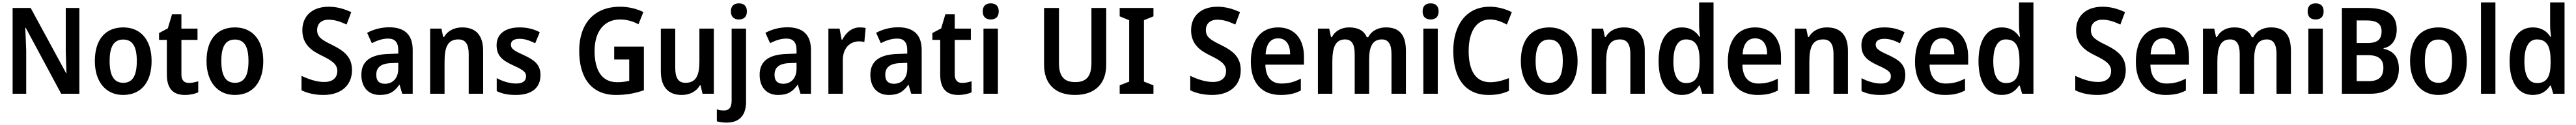

<svg xmlns="http://www.w3.org/2000/svg" viewBox="-20 -780 21427 1040"><path d="M640 0V-714H527V-355C528 -296 531 -234 533 -171H530L235 -714H85V0H198V-360C196 -421 193 -483 190 -549H194L489 0Z M1241 -272C1241 -453 1146 -552 1006 -552C854 -552 769 -448 769 -272C769 -99 861 10 1004 10C1157 10 1241 -100 1241 -272ZM892 -272C892 -391 926 -451 1005 -451C1084 -451 1118 -391 1118 -272C1118 -153 1084 -91 1006 -91C926 -91 892 -154 892 -272Z M1551 -90C1511 -90 1489 -113 1489 -161V-448H1623V-542H1489V-661H1411L1376 -544L1303 -505V-448H1368V-160C1368 -34 1428 10 1518 10C1561 10 1602 1 1629 -12V-104C1604 -96 1577 -90 1551 -90Z M2170 -272C2170 -453 2075 -552 1935 -552C1783 -552 1698 -448 1698 -272C1698 -99 1790 10 1933 10C2086 10 2170 -100 2170 -272ZM1821 -272C1821 -391 1855 -451 1934 -451C2013 -451 2047 -391 2047 -272C2047 -153 2013 -91 1935 -91C1855 -91 1821 -154 1821 -272Z M2908 -196C2908 -302 2849 -354 2743 -406C2655 -449 2618 -472 2618 -531C2618 -581 2652 -616 2713 -616C2762 -616 2807 -602 2863 -576L2902 -679C2839 -708 2780 -724 2714 -724C2579 -724 2495 -648 2495 -528C2495 -406 2579 -355 2655 -318C2740 -276 2786 -247 2786 -189C2786 -136 2751 -98 2676 -98C2612 -98 2545 -122 2488 -149V-29C2539 -3 2605 10 2671 10C2816 10 2908 -69 2908 -196Z M3217 -553C3150 -553 3085 -535 3034 -507L3073 -421C3119 -444 3163 -459 3209 -459C3264 -459 3293 -429 3293 -363V-334L3209 -331C3061 -326 2986 -270 2986 -158C2986 -53 3045 10 3139 10C3219 10 3260 -16 3301 -74H3304L3326 0H3413V-364C3413 -491 3346 -553 3217 -553ZM3236 -255 3293 -257V-209C3293 -128 3246 -83 3182 -83C3138 -83 3110 -104 3110 -157C3110 -216 3144 -252 3236 -255Z M3825 -552C3763 -552 3705 -527 3674 -472H3667L3652 -542H3558V0H3678V-267C3678 -391 3706 -452 3793 -452C3853 -452 3879 -411 3879 -330V0H3999V-357C3999 -491 3934 -552 3825 -552Z M4476 -156C4476 -246 4420 -283 4336 -322C4249 -361 4230 -377 4230 -409C4230 -440 4255 -457 4302 -457C4349 -457 4389 -441 4432 -420L4470 -512C4416 -540 4363 -552 4303 -552C4186 -552 4111 -500 4111 -404C4111 -316 4158 -278 4249 -236C4342 -195 4356 -176 4356 -145C4356 -108 4330 -85 4272 -85C4219 -85 4157 -105 4112 -130V-22C4157 0 4204 10 4271 10C4401 10 4476 -47 4476 -156Z M5089 -392V-285H5214V-108C5186 -101 5158 -96 5114 -96C4980 -96 4926 -204 4926 -356C4926 -521 5008 -618 5138 -618C5194 -618 5248 -602 5291 -578L5332 -680C5277 -707 5209 -724 5138 -724C4919 -724 4798 -580 4798 -358C4798 -129 4902 10 5104 10C5194 10 5264 -4 5336 -29V-392Z M5918 -542H5798V-271C5798 -154 5771 -91 5682 -91C5623 -91 5597 -132 5597 -215V-542H5477V-189C5477 -56 5539 10 5651 10C5714 10 5771 -16 5802 -70H5808L5824 0H5918Z M6060 -685C6060 -638 6088 -618 6127 -618C6165 -618 6193 -638 6193 -685C6193 -732 6166 -752 6127 -752C6087 -752 6060 -733 6060 -685ZM6024 240C6136 240 6186 174 6186 67V-542H6066V58C6066 119 6041 139 6002 139C5980 139 5963 136 5943 130V229C5964 236 5994 240 6024 240Z M6530 -553C6463 -553 6398 -535 6347 -507L6386 -421C6432 -444 6476 -459 6522 -459C6577 -459 6606 -429 6606 -363V-334L6522 -331C6374 -326 6299 -270 6299 -158C6299 -53 6358 10 6452 10C6532 10 6573 -16 6614 -74H6617L6639 0H6726V-364C6726 -491 6659 -553 6530 -553ZM6549 -255 6606 -257V-209C6606 -128 6559 -83 6495 -83C6451 -83 6423 -104 6423 -157C6423 -216 6457 -252 6549 -255Z M7131 -552C7065 -552 7015 -506 6987 -450H6981L6964 -542H6871V0H6991V-280C6991 -381 7051 -436 7127 -436C7139 -436 7159 -434 7170 -430L7181 -547C7166 -551 7146 -552 7131 -552Z M7451 -553C7384 -553 7319 -535 7268 -507L7307 -421C7353 -444 7397 -459 7443 -459C7498 -459 7527 -429 7527 -363V-334L7443 -331C7295 -326 7220 -270 7220 -158C7220 -53 7279 10 7373 10C7453 10 7494 -16 7535 -74H7538L7560 0H7647V-364C7647 -491 7580 -553 7451 -553ZM7470 -255 7527 -257V-209C7527 -128 7480 -83 7416 -83C7372 -83 7344 -104 7344 -157C7344 -216 7378 -252 7470 -255Z M7984 -90C7944 -90 7922 -113 7922 -161V-448H8056V-542H7922V-661H7844L7809 -544L7736 -505V-448H7801V-160C7801 -34 7861 10 7951 10C7994 10 8035 1 8062 -12V-104C8037 -96 8010 -90 7984 -90Z M8222 -752C8182 -752 8155 -733 8155 -685C8155 -638 8182 -618 8222 -618C8260 -618 8288 -638 8288 -685C8288 -732 8261 -752 8222 -752ZM8281 -542H8161V0H8281Z M9182 -240V-714H9059V-255C9059 -147 9018 -97 8925 -97C8835 -97 8789 -141 8789 -254V-714H8665V-241C8665 -85 8755 10 8922 10C9096 10 9182 -91 9182 -240Z M9575 0V-70L9496 -101V-612L9575 -644V-714H9294V-644L9373 -612V-101L9294 -70V0Z M10301 -196C10301 -302 10242 -354 10136 -406C10048 -449 10011 -472 10011 -531C10011 -581 10045 -616 10106 -616C10155 -616 10200 -602 10256 -576L10295 -679C10232 -708 10173 -724 10107 -724C9972 -724 9888 -648 9888 -528C9888 -406 9972 -355 10048 -318C10133 -276 10179 -247 10179 -189C10179 -136 10144 -98 10069 -98C10005 -98 9938 -122 9881 -149V-29C9932 -3 9998 10 10064 10C10209 10 10301 -69 10301 -196Z M10612 -552C10472 -552 10385 -452 10385 -267C10385 -89 10477 10 10632 10C10702 10 10751 -1 10801 -27V-126C10747 -98 10700 -85 10639 -85C10555 -85 10508 -140 10506 -242H10827V-308C10827 -458 10747 -552 10612 -552ZM10612 -461C10680 -461 10712 -406 10712 -328H10508C10513 -418 10552 -461 10612 -461Z M11509 -552C11447 -552 11391 -527 11361 -470H11350C11327 -524 11278 -552 11204 -552C11145 -552 11089 -528 11059 -471H11052L11037 -542H10943V0H11063V-266C11063 -385 11088 -452 11169 -452C11224 -452 11249 -412 11249 -330V0H11369V-283C11369 -393 11398 -452 11475 -452C11530 -452 11555 -411 11555 -330V0H11675V-356C11675 -492 11620 -552 11509 -552Z M11881 -752C11841 -752 11814 -733 11814 -685C11814 -638 11841 -618 11881 -618C11919 -618 11947 -638 11947 -685C11947 -732 11920 -752 11881 -752ZM11940 -542H11820V0H11940Z M12375 -618C12423 -618 12471 -599 12515 -576L12556 -679C12500 -707 12437 -724 12372 -724C12176 -724 12069 -570 12069 -357C12069 -131 12167 10 12362 10C12429 10 12480 0 12532 -24V-130C12477 -109 12428 -96 12376 -96C12255 -96 12197 -192 12197 -356C12197 -512 12258 -618 12375 -618Z M13103 -272C13103 -453 13008 -552 12868 -552C12716 -552 12631 -448 12631 -272C12631 -99 12723 10 12866 10C13019 10 13103 -100 13103 -272ZM12754 -272C12754 -391 12788 -451 12867 -451C12946 -451 12980 -391 12980 -272C12980 -153 12946 -91 12868 -91C12788 -91 12754 -154 12754 -272Z M13488 -552C13426 -552 13368 -527 13337 -472H13330L13315 -542H13221V0H13341V-267C13341 -391 13369 -452 13456 -452C13516 -452 13542 -411 13542 -330V0H13662V-357C13662 -491 13597 -552 13488 -552Z M13970 10C14040 10 14083 -21 14114 -68H14120L14140 0H14234V-760H14114V-566C14114 -535 14119 -498 14122 -473H14117C14087 -521 14039 -552 13970 -552C13853 -552 13777 -454 13777 -271C13777 -88 13852 10 13970 10ZM14005 -89C13936 -89 13900 -151 13900 -270C13900 -386 13936 -452 14004 -452C14089 -452 14118 -392 14118 -274V-253C14117 -142 14086 -89 14005 -89Z M14580 -552C14440 -552 14353 -452 14353 -267C14353 -89 14445 10 14600 10C14670 10 14719 -1 14769 -27V-126C14715 -98 14668 -85 14607 -85C14523 -85 14476 -140 14474 -242H14795V-308C14795 -458 14715 -552 14580 -552ZM14580 -461C14648 -461 14680 -406 14680 -328H14476C14481 -418 14520 -461 14580 -461Z M15178 -552C15116 -552 15058 -527 15027 -472H15020L15005 -542H14911V0H15031V-267C15031 -391 15059 -452 15146 -452C15206 -452 15232 -411 15232 -330V0H15352V-357C15352 -491 15287 -552 15178 -552Z M15829 -156C15829 -246 15773 -283 15689 -322C15602 -361 15583 -377 15583 -409C15583 -440 15608 -457 15655 -457C15702 -457 15742 -441 15785 -420L15823 -512C15769 -540 15716 -552 15656 -552C15539 -552 15464 -500 15464 -404C15464 -316 15511 -278 15602 -236C15695 -195 15709 -176 15709 -145C15709 -108 15683 -85 15625 -85C15572 -85 15510 -105 15465 -130V-22C15510 0 15557 10 15624 10C15754 10 15829 -47 15829 -156Z M16137 -552C15997 -552 15910 -452 15910 -267C15910 -89 16002 10 16157 10C16227 10 16276 -1 16326 -27V-126C16272 -98 16225 -85 16164 -85C16080 -85 16033 -140 16031 -242H16352V-308C16352 -458 16272 -552 16137 -552ZM16137 -461C16205 -461 16237 -406 16237 -328H16033C16038 -418 16077 -461 16137 -461Z M16631 10C16701 10 16744 -21 16775 -68H16781L16801 0H16895V-760H16775V-566C16775 -535 16780 -498 16783 -473H16778C16748 -521 16700 -552 16631 -552C16514 -552 16438 -454 16438 -271C16438 -88 16513 10 16631 10ZM16666 -89C16597 -89 16561 -151 16561 -270C16561 -386 16597 -452 16665 -452C16750 -452 16779 -392 16779 -274V-253C16778 -142 16747 -89 16666 -89Z M17663 -196C17663 -302 17604 -354 17498 -406C17410 -449 17373 -472 17373 -531C17373 -581 17407 -616 17468 -616C17517 -616 17562 -602 17618 -576L17657 -679C17594 -708 17535 -724 17469 -724C17334 -724 17250 -648 17250 -528C17250 -406 17334 -355 17410 -318C17495 -276 17541 -247 17541 -189C17541 -136 17506 -98 17431 -98C17367 -98 17300 -122 17243 -149V-29C17294 -3 17360 10 17426 10C17571 10 17663 -69 17663 -196Z M17974 -552C17834 -552 17747 -452 17747 -267C17747 -89 17839 10 17994 10C18064 10 18113 -1 18163 -27V-126C18109 -98 18062 -85 18001 -85C17917 -85 17870 -140 17868 -242H18189V-308C18189 -458 18109 -552 17974 -552ZM17974 -461C18042 -461 18074 -406 18074 -328H17870C17875 -418 17914 -461 17974 -461Z M18871 -552C18809 -552 18753 -527 18723 -470H18712C18689 -524 18640 -552 18566 -552C18507 -552 18451 -528 18421 -471H18414L18399 -542H18305V0H18425V-266C18425 -385 18450 -452 18531 -452C18586 -452 18611 -412 18611 -330V0H18731V-283C18731 -393 18760 -452 18837 -452C18892 -452 18917 -411 18917 -330V0H19037V-356C19037 -492 18982 -552 18871 -552Z M19243 -752C19203 -752 19176 -733 19176 -685C19176 -638 19203 -618 19243 -618C19281 -618 19309 -638 19309 -685C19309 -732 19282 -752 19243 -752ZM19302 -542H19182V0H19302Z M19660 -714H19461V0H19699C19846 0 19935 -77 19935 -206C19935 -310 19886 -357 19808 -374V-379C19880 -393 19917 -454 19917 -536C19917 -666 19827 -714 19660 -714ZM19673 -422H19584V-610H19665C19751 -610 19791 -583 19791 -520C19791 -454 19760 -422 19673 -422ZM19584 -321H19678C19771 -321 19806 -282 19806 -217C19806 -146 19773 -105 19684 -105H19584Z M20500 -272C20500 -453 20405 -552 20265 -552C20113 -552 20028 -448 20028 -272C20028 -99 20120 10 20263 10C20416 10 20500 -100 20500 -272ZM20151 -272C20151 -391 20185 -451 20264 -451C20343 -451 20377 -391 20377 -272C20377 -153 20343 -91 20265 -91C20185 -91 20151 -154 20151 -272Z M20738 0V-760H20618V0Z M21049 10C21119 10 21162 -21 21193 -68H21199L21219 0H21313V-760H21193V-566C21193 -535 21198 -498 21201 -473H21196C21166 -521 21118 -552 21049 -552C20932 -552 20856 -454 20856 -271C20856 -88 20931 10 21049 10ZM21084 -89C21015 -89 20979 -151 20979 -270C20979 -386 21015 -452 21083 -452C21168 -452 21197 -392 21197 -274V-253C21196 -142 21165 -89 21084 -89Z"/></svg>

Font: Noto Sans Gujarati UI SemiCondensed SemiBold
Style: Regular
Weight: 600
Width: 4
Designer: Jelle Bosma - Monotype Design Team, Universal Thirst
Foundry: Monotype Imaging Inc.
Version: Version 2.106